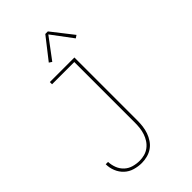

<svg xmlns="http://www.w3.org/2000/svg" viewBox="-283 -845 1166 1166"><g transform="rotate(-45 300.0 -261.5)"><path d="M210 223Q179 223 148.5 214Q118 205 95.5 184Q73 163 61 133.5Q49 104 49 73H69Q70 100 80 126Q90 152 110 170.5Q130 189 156.5 196.5Q183 204 210 204Q232 204 253.5 198Q275 192 292.5 178.5Q310 165 322 146.5Q334 128 341 107Q348 86 350.5 64Q353 42 353 20V-501H162V-520H373V20Q373 45 370 69.5Q367 94 359 117Q351 140 337 161Q323 182 303 196Q283 210 258.5 216.5Q234 223 210 223ZM259 -596 241 -608 349 -746H371L479 -608L461 -596L360 -731Z"/></g></svg>

Font: Zed Sans Thin Extended
Style: Regular
Weight: 100
Width: 7
Designer: Belleve Invis
Foundry: Belleve Invis
Version: Version 1.0.0; ttfautohint (v1.8.4)